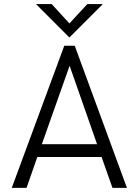

<svg xmlns="http://www.w3.org/2000/svg" viewBox="-20 -912 673 932"><path d="M316.9 -730 154.8 -892.1H231L316.9 -798.3L403.8 -892.1H479ZM37.1 0 292 -689.9H342.8L596.2 0H525.9L473.1 -149.9H161.1L108.9 0ZM183.1 -211.9H451.2L317.9 -592.8Z"/></svg>

Font: HK Grotesk Light
Style: Regular
Weight: 300
Designer: Alfredo Marco Pradil and Stefan Peev
Foundry: Hanken Design Co.
Version: Version 1.045;PS 001.045;hotconv 1.0.88;makeotf.lib2.5.64775